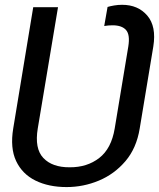

<svg xmlns="http://www.w3.org/2000/svg" viewBox="-20 -757 652 787"><path d="M252.9 9.8Q179.7 9.8 125.5 -16.8Q71.3 -43.5 46.1 -96.9Q21 -150.4 34.2 -230.5L116.2 -727.5H217.8L134.8 -230.5Q121.1 -147.9 157.7 -109.4Q194.3 -70.8 265.6 -71.3Q336.9 -70.8 386.7 -109.4Q436.5 -147.9 450.2 -230.5L505.9 -566.4Q513.7 -614.7 496.6 -634Q479.5 -653.3 441.4 -653.3Q433.6 -653.3 424.3 -652.6Q415 -651.9 407.2 -650.4L420.9 -728.5Q432.1 -731.9 448 -734.6Q463.9 -737.3 480.5 -737.3Q545.9 -737.3 583.7 -693.1Q621.6 -648.9 608.4 -566.4L552.7 -230.5Q539.6 -149.9 494.4 -96.7Q449.2 -43.5 385.5 -16.8Q321.8 9.8 252.9 9.8Z"/></svg>

Font: Inter Display
Style: Italic
Weight: 400
Italic angle: -9.39999°
Designer: Rasmus Andersson
Foundry: rsms
Version: Version 4.000;git-a52131595